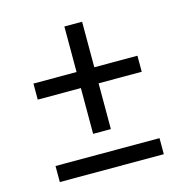

<svg xmlns="http://www.w3.org/2000/svg" viewBox="-93 -689 745 774"><g transform="rotate(-15 280.0 -301.5)"><path d="M243 -602H317V-154H243ZM497 -412V-345H63V-412ZM497 -68V-1H63V-68Z"/></g></svg>

Font: Roboto Serif
Style: Regular
Weight: 400
Designer: Greg Gazdowicz
Foundry: Commercial Type
Version: Version 1.008